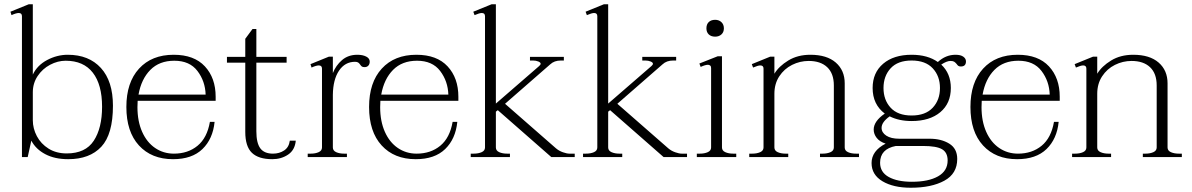

<svg xmlns="http://www.w3.org/2000/svg" viewBox="-20 -737 5593 901"><path d="M127 -77 110 0H83V-661Q83 -676 68 -676Q56 -676 34 -666L29 -682L115 -717H134V-387Q155 -431 201.5 -455.5Q248 -480 298 -480Q397 -480 453.5 -418Q510 -356 510 -241Q510 -107 455.5 -48.5Q401 10 300 10Q237 10 192.5 -13.5Q148 -37 127 -77ZM459 -236Q459 -340 415.5 -396Q372 -452 288 -452Q251 -452 215 -433Q179 -414 156.5 -380Q134 -346 134 -304V-173Q134 -134 153 -98Q172 -62 208 -39.5Q244 -17 293 -17Q381 -17 420 -76.5Q459 -136 459 -236Z M626 -264Q625 -254 625 -234Q625 -168 647 -118.5Q669 -69 708 -42.5Q747 -16 796 -16Q862 -16 907 -53Q952 -90 965 -165H987Q979 -85 930 -37.5Q881 10 792 10Q691 10 632 -54.5Q573 -119 573 -235Q573 -350 632.5 -415Q692 -480 795 -480Q891 -480 941.5 -425.5Q992 -371 992 -283V-264ZM630 -293H945Q943 -356 906.5 -404Q870 -452 798 -452Q728 -452 685.5 -409Q643 -366 630 -293Z M1368 -77Q1364 -33 1332 -11.5Q1300 10 1258 10Q1193 10 1162 -20Q1131 -50 1131 -118V-443H1045V-470H1131V-555L1165 -601H1183V-470H1325V-443H1183V-121Q1183 -66 1201.5 -41Q1220 -16 1261 -16Q1291 -16 1313.5 -31Q1336 -46 1340 -77Z M1715 -448Q1715 -436 1708.5 -429Q1702 -422 1691 -422Q1682 -422 1678 -425Q1674 -428 1670 -434Q1666 -440 1661 -443.5Q1656 -447 1646 -447Q1599 -447 1571 -405.5Q1543 -364 1542 -292V-45Q1542 -30 1557.5 -23Q1573 -16 1595 -16H1608V0H1424V-16H1438Q1460 -16 1475.5 -23Q1491 -30 1491 -45V-415Q1491 -430 1476 -430Q1464 -430 1442 -420L1437 -436L1523 -471H1542V-394Q1556 -430 1585 -455Q1614 -480 1657 -480Q1682 -480 1698.5 -471.5Q1715 -463 1715 -448Z M1765 -264Q1764 -254 1764 -234Q1764 -168 1786 -118.5Q1808 -69 1847 -42.5Q1886 -16 1935 -16Q2001 -16 2046 -53Q2091 -90 2104 -165H2126Q2118 -85 2069 -37.5Q2020 10 1931 10Q1830 10 1771 -54.5Q1712 -119 1712 -235Q1712 -350 1771.5 -415Q1831 -480 1934 -480Q2030 -480 2080.5 -425.5Q2131 -371 2131 -283V-264ZM1769 -293H2084Q2082 -356 2045.5 -404Q2009 -452 1937 -452Q1867 -452 1824.5 -409Q1782 -366 1769 -293Z M2677 -16V0H2567L2316 -220L2307 -213V-45Q2307 -30 2322.5 -23Q2338 -16 2360 -16H2373V0H2189V-16H2202Q2225 -16 2240.5 -23Q2256 -30 2256 -45V-661Q2256 -676 2241 -676Q2230 -676 2207 -666L2201 -682L2287 -717H2307V-251L2510 -427Q2517 -433 2517 -438Q2517 -444 2506 -448.5Q2495 -453 2482 -453H2467V-470H2626V-453H2612Q2581 -453 2562 -435L2350 -250L2589 -41Q2603 -29 2621.5 -22.5Q2640 -16 2652 -16Z M3204 -16V0H3094L2843 -220L2834 -213V-45Q2834 -30 2849.5 -23Q2865 -16 2887 -16H2900V0H2716V-16H2729Q2752 -16 2767.5 -23Q2783 -30 2783 -45V-661Q2783 -676 2768 -676Q2757 -676 2734 -666L2728 -682L2814 -717H2834V-251L3037 -427Q3044 -433 3044 -438Q3044 -444 3033 -448.5Q3022 -453 3009 -453H2994V-470H3153V-453H3139Q3108 -453 3089 -435L2877 -250L3116 -41Q3130 -29 3148.5 -22.5Q3167 -16 3179 -16Z M3295 -604Q3295 -623 3306 -633.5Q3317 -644 3336 -644Q3354 -644 3365.5 -633Q3377 -622 3377 -604Q3377 -586 3365.5 -575.5Q3354 -565 3336 -565Q3317 -565 3306 -575.5Q3295 -586 3295 -604ZM3250 -16H3264Q3286 -16 3301.5 -23Q3317 -30 3317 -45V-418Q3317 -426 3312.5 -429.5Q3308 -433 3302 -433Q3290 -433 3268 -423L3262 -439L3348 -473H3368V-45Q3368 -30 3383.5 -23Q3399 -16 3421 -16H3435V0H3250Z M4011 -16V0H3828V-16H3840Q3862 -16 3877.5 -23Q3893 -30 3893 -45V-336Q3893 -392 3862 -421.5Q3831 -451 3775 -451Q3734 -451 3697 -432.5Q3660 -414 3637 -379Q3614 -344 3614 -297V-45Q3614 -30 3629.5 -23Q3645 -16 3667 -16H3679V0H3496V-16H3510Q3532 -16 3547.5 -23Q3563 -30 3563 -45V-415Q3563 -430 3548 -430Q3537 -430 3514 -420L3508 -436L3594 -471H3614V-391Q3635 -426 3679 -453Q3723 -480 3783 -480Q3860 -480 3902 -443.5Q3944 -407 3944 -346V-45Q3944 -30 3959.5 -23Q3975 -16 3997 -16Z M4513 -449Q4513 -425 4489 -425Q4481 -425 4477 -428Q4473 -431 4469 -437Q4463 -444 4457.5 -447.5Q4452 -451 4440 -451Q4423 -451 4397 -434Q4442 -392 4442 -324Q4442 -252 4392.5 -210.5Q4343 -169 4258 -169Q4199 -169 4155 -191Q4117 -164 4117 -137Q4117 -115 4139 -100.5Q4161 -86 4200 -86H4343Q4397 -86 4434.5 -63Q4472 -40 4472 9Q4472 78 4411.5 111Q4351 144 4254 144Q4172 144 4121 113.5Q4070 83 4070 28Q4070 -29 4136 -63Q4108 -72 4094 -90Q4080 -108 4080 -129Q4080 -168 4132 -204Q4075 -247 4075 -324Q4075 -396 4124.5 -438Q4174 -480 4258 -480Q4333 -480 4381 -446Q4418 -480 4464 -480Q4488 -480 4500.5 -471Q4513 -462 4513 -449ZM4391 -324Q4391 -380 4357 -416.5Q4323 -453 4258 -453Q4193 -453 4159.5 -416.5Q4126 -380 4126 -324Q4126 -268 4159.5 -231.5Q4193 -195 4258 -195Q4323 -195 4357 -231.5Q4391 -268 4391 -324ZM4184 -52Q4110 -38 4110 27Q4110 71 4150.5 93.5Q4191 116 4259 116Q4337 116 4382 90.5Q4427 65 4427 16Q4427 -21 4401 -36.5Q4375 -52 4311 -52Z M4587 -264Q4586 -254 4586 -234Q4586 -168 4608 -118.5Q4630 -69 4669 -42.5Q4708 -16 4757 -16Q4823 -16 4868 -53Q4913 -90 4926 -165H4948Q4940 -85 4891 -37.5Q4842 10 4753 10Q4652 10 4593 -54.5Q4534 -119 4534 -235Q4534 -350 4593.5 -415Q4653 -480 4756 -480Q4852 -480 4902.5 -425.5Q4953 -371 4953 -283V-264ZM4591 -293H4906Q4904 -356 4867.5 -404Q4831 -452 4759 -452Q4689 -452 4646.5 -409Q4604 -366 4591 -293Z M5526 -16V0H5343V-16H5355Q5377 -16 5392.5 -23Q5408 -30 5408 -45V-336Q5408 -392 5377 -421.5Q5346 -451 5290 -451Q5249 -451 5212 -432.5Q5175 -414 5152 -379Q5129 -344 5129 -297V-45Q5129 -30 5144.5 -23Q5160 -16 5182 -16H5194V0H5011V-16H5025Q5047 -16 5062.5 -23Q5078 -30 5078 -45V-415Q5078 -430 5063 -430Q5052 -430 5029 -420L5023 -436L5109 -471H5129V-391Q5150 -426 5194 -453Q5238 -480 5298 -480Q5375 -480 5417 -443.5Q5459 -407 5459 -346V-45Q5459 -30 5474.5 -23Q5490 -16 5512 -16Z"/></svg>

Font: Taviraj ExtraLight
Style: Regular
Weight: 200
Designer: Katatrad Team
Foundry: CadsonDemak
Version: Version 1.030